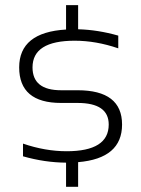

<svg xmlns="http://www.w3.org/2000/svg" viewBox="-20 -718 543 738"><path d="M233.9 -604.5V-698.2H280.3V-605.5Q356 -603.5 434.6 -581.1V-532.2Q349.1 -561.5 267.1 -561.5Q105 -561.5 105 -459Q105 -371.1 214.8 -371.1H278.3Q449.2 -371.1 449.2 -239.3Q449.2 -108.9 280.3 -94.7V0H233.9V-92.8Q152.3 -93.3 68.4 -117.2V-166Q153.8 -136.7 236.3 -136.7Q397.9 -136.7 397.9 -239.3Q397.9 -322.3 278.3 -322.3H214.8Q53.7 -322.3 53.7 -459Q53.7 -593.8 233.9 -604.5Z"/></svg>

Font: Voltera Light
Style: Light
Weight: 300
Designer: Bernd Montag
Version: Version 1.301